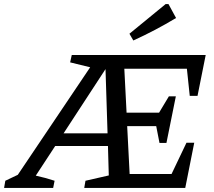

<svg xmlns="http://www.w3.org/2000/svg" viewBox="-65 -919 1047 939"><path d="M-45 0 -39 -35 22 -64 376 -590 278 -614 286 -650H941L901 -450H863L849 -583H543L554 -368H713L761 -448H795L749 -220H715L699 -302H557L569 -68H774L847 -221H885L841 0H347L353 -35L467 -61L463 -205H205L110 -60Q156 -50 202 -35L195 0ZM246 -267H461L451 -581ZM587 -721 568 -754 745 -899H759L796 -831Q695 -770 587 -721Z"/></svg>

Font: Piazzolla SC Medium
Style: Italic
Weight: 500
Italic angle: -11.3°
Designer: Juan Pablo del Peral
Foundry: Huerta Tipografica
Version: Version 1.330